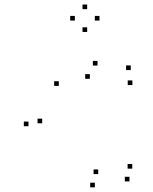

<svg xmlns="http://www.w3.org/2000/svg" viewBox="-20 -784 660 826"><path d="M102.5 -241V-261H82.5V-241ZM388 22V2H368V22ZM537 -3.5V-23.5H517V-3.5ZM549 -58.5V-78.5H529V-58.5ZM402.5 -35V-55H382.5V-35ZM161.5 -253.5V-273.5H141.5V-253.5ZM233 -414.5V-434.5H213V-414.5ZM366.5 -445V-465H346.5V-445ZM549.5 -418V-438H529.5V-418ZM542.5 -482.5V-502.5H522.5V-482.5ZM399.5 -502V-522H379.5V-502ZM408 -695.5V-715.5H388V-695.5ZM355 -744.5V-764.5H335V-744.5ZM302 -695.5V-715.5H282V-695.5ZM355 -646.5V-666.5H335V-646.5Z"/></svg>

Font: Monaspace Argon Dots Var
Style: Regular
Weight: 400
Designer: Riley Cran and the Lettermatic Team
Version: Version 1.100 (Monaspace Argon Dots)